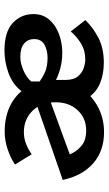

<svg xmlns="http://www.w3.org/2000/svg" viewBox="167 -642 486 860"><g transform="rotate(90 410.0 -212.0)"><path d="M207 11Q122 11 82.5 -26.5Q43 -64 43 -119Q43 -160 67.5 -189Q92 -218 132 -233Q172 -248 216 -248Q263 -248 306.5 -233Q350 -218 375 -195L358 -137Q328 -160 302 -171Q276 -182 239 -182Q205 -182 180 -168Q155 -154 155 -122Q155 -94 175 -77Q195 -60 235 -60Q263 -60 295.5 -74Q328 -88 345 -109V-168H388V-65Q357 -25 307 -7Q257 11 207 11ZM338 -202V-263Q338 -299 322 -318Q306 -337 284.5 -344Q263 -351 246 -351Q206 -351 175 -332Q144 -313 121 -286L70 -351Q102 -385 149 -409.5Q196 -434 260 -434Q311 -434 350.5 -418Q390 -402 413 -370Q436 -338 436 -291V-261ZM570 10Q498 10 446 -18.5Q394 -47 366 -97.5Q338 -148 338 -212Q338 -274 369.5 -324.5Q401 -375 454 -405Q507 -435 572 -435Q656 -435 711.5 -386.5Q767 -338 786 -250L445 -132L421 -190L695 -290L674 -276Q662 -308 636 -331.5Q610 -355 565 -355Q509 -355 473.5 -316.5Q438 -278 438 -218Q438 -154 476 -115Q514 -76 572 -76Q599 -76 624 -85.5Q649 -95 671 -111L717 -36Q685 -15 646.5 -2.5Q608 10 570 10Z"/></g></svg>

Font: Reem Kufi
Style: Regular
Weight: 400
Designer: Khaled Hosny
Version: Version 1.6